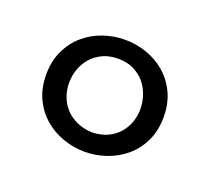

<svg xmlns="http://www.w3.org/2000/svg" viewBox="-54 -689 370 339"><g transform="rotate(20 131.5 -520.0)"><path d="M131.3 -625Q152.3 -625 172.1 -618.2Q191.9 -611.3 207.3 -598.1Q222.7 -585 232.2 -565.2Q241.7 -545.4 241.7 -520Q241.7 -494.1 232.2 -474.4Q222.7 -454.6 207 -441.4Q191.4 -428.2 171.6 -421.4Q151.9 -414.6 131.3 -414.6Q110.8 -414.6 91.1 -421.4Q71.3 -428.2 55.7 -441.4Q40 -454.6 30.5 -474.4Q21 -494.1 21 -520Q21 -545.4 30.5 -565.2Q40 -585 55.4 -598.1Q70.8 -611.3 90.6 -618.2Q110.4 -625 131.3 -625ZM131.3 -451.2Q148.4 -451.7 160.9 -457.5Q173.3 -463.4 181.6 -472.9Q189.9 -482.4 194.1 -494.4Q198.2 -506.3 198.2 -519Q198.2 -532.2 193.8 -544.9Q189.5 -557.6 181.2 -567.4Q172.9 -577.1 160.4 -583.3Q147.9 -589.4 131.3 -589.4Q114.7 -589.4 102.3 -583.5Q89.8 -577.6 81.3 -567.9Q72.8 -558.1 68.4 -545.7Q64 -533.2 64 -520Q64 -507.3 68.1 -495.4Q72.3 -483.4 80.6 -473.9Q88.9 -464.4 101.6 -458.3Q114.3 -452.1 131.3 -451.2Z"/></g></svg>

Font: Smythe
Style: Regular
Weight: 400
Version: Version 1.000